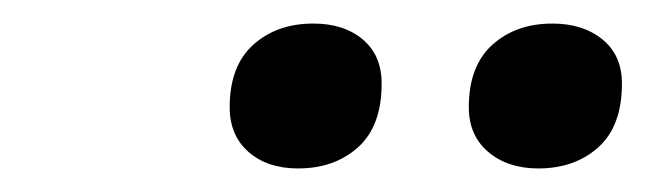

<svg xmlns="http://www.w3.org/2000/svg" viewBox="-20 -716 548 163"><path d="M437 -573Q411 -573 394.5 -587Q378 -601 378 -625Q378 -660 398 -678Q418 -696 449 -696Q475 -696 491.5 -682.5Q508 -669 508 -645Q508 -609 488 -591Q468 -573 437 -573ZM233 -573Q207 -573 191 -587Q175 -601 175 -625Q175 -660 195 -678Q215 -696 246 -696Q272 -696 288 -682.5Q304 -669 304 -645Q304 -609 284 -591Q264 -573 233 -573Z"/></svg>

Font: Kantumruy Pro Medium
Style: Italic
Weight: 500
Italic angle: -13°
Designer: Sovichet Tep
Foundry: Sovichet Tep
Version: Version 1.002